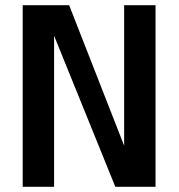

<svg xmlns="http://www.w3.org/2000/svg" viewBox="-20 -720 690 740"><path d="M67.5 0V-700H246.5L480 -103.5H458.5V-700H579.5V0H424.5L183.5 -594.5H188.5V0Z"/></svg>

Font: Trispace Thin Medium
Style: Regular
Weight: 500
Version: Version 1.210